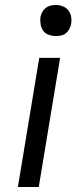

<svg xmlns="http://www.w3.org/2000/svg" viewBox="-20 -753 340 773"><path d="M52 0 138 -520H222L136 0ZM204 -608Q190 -608 176 -613Q162 -618 154 -629Q146 -640 143.5 -655Q141 -670 143 -685Q145 -695 150.5 -705Q156 -715 164.5 -721.5Q173 -728 183.5 -730.5Q194 -733 205 -733Q219 -733 233 -727.5Q247 -722 255.5 -711Q264 -700 266.5 -685Q269 -670 266 -655Q264 -645 258.5 -635Q253 -625 244.5 -618.5Q236 -612 225.5 -610Q215 -608 204 -608Z"/></svg>

Font: Iosevka Aile Oblique
Style: Regular
Weight: 400
Italic angle: -9°
Designer: Belleve Invis
Foundry: Belleve Invis
Version: Version 31.1.0; ttfautohint (v1.8.4)